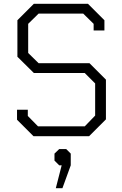

<svg xmlns="http://www.w3.org/2000/svg" viewBox="-20 -720 645 1015"><path d="M70 -87V-140H127V-107L181 -52H428L483 -109V-279L428 -334H159L72 -420V-613L159 -700H445L532 -613V-559H475V-594L420 -648H184L129 -594V-440L184 -386H453L540 -299V-89L451 0H157ZM306 154H293L268 129V92L293 68H330L354 92V154L310 275H275Z"/></svg>

Font: Chakra Petch Light
Style: Regular
Weight: 300
Designer: Katatrad Aksorn Co.,Ltd.
Foundry: Cadson Demak Co.,Ltd.
Version: Version 1.000; ttfautohint (v1.6)